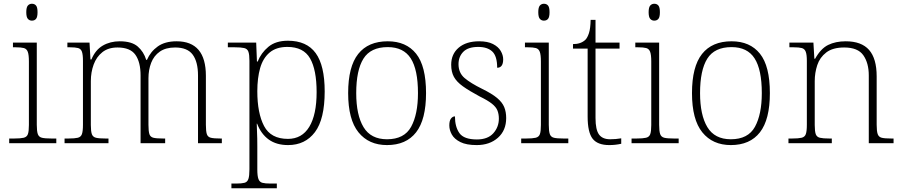

<svg xmlns="http://www.w3.org/2000/svg" viewBox="-20 -763 4808 1023"><path d="M150 -653Q137 -653 128.5 -662.5Q120 -672 120 -698Q120 -724 128.5 -733.5Q137 -743 150 -743Q164 -743 172 -733.5Q180 -724 180 -698Q180 -672 172 -662.5Q164 -653 150 -653ZM29 0V-25H56Q89 -25 106 -29Q123 -33 128.5 -48Q134 -63 134 -97V-435Q134 -471 128 -487Q122 -503 107 -507Q92 -511 64 -511H49V-536H176V-98Q176 -64 181.5 -48.5Q187 -33 203.5 -29Q220 -25 254 -25H280V0Z M324 0V-25H345Q378 -25 394.5 -29Q411 -33 416.5 -48.5Q422 -64 422 -98V-439Q422 -472 416.5 -487.5Q411 -503 396 -507Q381 -511 353 -511H339V-536H457L462 -446H467Q488 -497 527.5 -520Q567 -543 618 -543Q682 -543 714 -515Q746 -487 759 -444H763Q782 -488 820.5 -515.5Q859 -543 921 -543Q1077 -543 1077 -359V-98Q1077 -64 1082 -48.5Q1087 -33 1103.5 -29Q1120 -25 1154 -25H1162V0H1035V-361Q1035 -433 1007 -471.5Q979 -510 913 -510Q863 -510 831.5 -488Q800 -466 785.5 -428.5Q771 -391 771 -346V-98Q771 -64 776 -48.5Q781 -33 797.5 -29Q814 -25 848 -25H860V0H729V-361Q729 -432 701.5 -471Q674 -510 606 -510Q557 -510 525.5 -485Q494 -460 479 -419Q464 -378 464 -331V-97Q464 -63 469.5 -48Q475 -33 491.5 -29Q508 -25 542 -25H558V0Z M1213 240V215H1239Q1267 215 1282.5 211Q1298 207 1303.5 190.5Q1309 174 1309 139V-439Q1309 -472 1303.5 -487.5Q1298 -503 1281 -507Q1264 -511 1231 -511H1194V-536H1345L1349 -435H1353Q1371 -481 1410 -513.5Q1449 -546 1514 -546Q1614 -546 1662 -480Q1710 -414 1710 -276Q1710 -128 1658 -59Q1606 10 1515 10Q1453 10 1412 -19.5Q1371 -49 1350 -104H1348Q1348 -88 1349.5 -58.5Q1351 -29 1351 18V140Q1351 175 1357 191Q1363 207 1378 211Q1393 215 1421 215H1455V240ZM1514 -23Q1589 -23 1628 -87.5Q1667 -152 1667 -272Q1667 -391 1632 -452Q1597 -513 1511 -513Q1452 -513 1416.5 -483Q1381 -453 1366 -400Q1351 -347 1351 -277Q1351 -160 1387 -91.5Q1423 -23 1514 -23Z M2042 10Q1945 10 1890 -58Q1835 -126 1835 -267Q1835 -408 1888.5 -475.5Q1942 -543 2046 -543Q2144 -543 2197 -477Q2250 -411 2250 -267Q2250 -126 2197 -58Q2144 10 2042 10ZM2042 -21Q2134 -21 2170.5 -87.5Q2207 -154 2207 -267Q2207 -392 2168.5 -452Q2130 -512 2046 -512Q1955 -512 1916.5 -450.5Q1878 -389 1878 -267Q1878 -150 1917 -85.5Q1956 -21 2042 -21Z M2520 10Q2465 10 2433 -6Q2401 -22 2387.5 -46Q2374 -70 2374 -95Q2374 -120 2383 -131.5Q2392 -143 2404 -143Q2404 -87 2428 -53.5Q2452 -20 2521 -20Q2579 -20 2608.5 -53Q2638 -86 2638 -131Q2638 -155 2630.5 -174Q2623 -193 2601 -210.5Q2579 -228 2536 -249Q2480 -279 2446.5 -303Q2413 -327 2398.5 -353.5Q2384 -380 2384 -418Q2384 -475 2424 -509Q2464 -543 2533 -543Q2578 -543 2606.5 -528.5Q2635 -514 2648 -491.5Q2661 -469 2661 -447Q2661 -402 2629 -402Q2629 -464 2603 -488.5Q2577 -513 2528 -513Q2474 -513 2448.5 -487Q2423 -461 2423 -421Q2423 -375 2455 -347.5Q2487 -320 2550 -289Q2601 -264 2628.5 -241Q2656 -218 2666.5 -192.5Q2677 -167 2677 -134Q2677 -68 2633 -29Q2589 10 2520 10Z M2878 -653Q2865 -653 2856.5 -662.5Q2848 -672 2848 -698Q2848 -724 2856.5 -733.5Q2865 -743 2878 -743Q2892 -743 2900 -733.5Q2908 -724 2908 -698Q2908 -672 2900 -662.5Q2892 -653 2878 -653ZM2757 0V-25H2784Q2817 -25 2834 -29Q2851 -33 2856.5 -48Q2862 -63 2862 -97V-435Q2862 -471 2856 -487Q2850 -503 2835 -507Q2820 -511 2792 -511H2777V-536H2904V-98Q2904 -64 2909.5 -48.5Q2915 -33 2931.5 -29Q2948 -25 2982 -25H3008V0Z M3226 10Q3164 10 3137.5 -24Q3111 -58 3111 -142V-504H3033V-528Q3075 -528 3099 -551Q3110 -562 3118 -586.5Q3126 -611 3127 -657H3153V-536H3281V-504H3153V-134Q3153 -72 3171.5 -46.5Q3190 -21 3231 -21Q3261 -21 3290 -26V3Q3259 10 3226 10Z M3466 -653Q3453 -653 3444.5 -662.5Q3436 -672 3436 -698Q3436 -724 3444.5 -733.5Q3453 -743 3466 -743Q3480 -743 3488 -733.5Q3496 -724 3496 -698Q3496 -672 3488 -662.5Q3480 -653 3466 -653ZM3345 0V-25H3372Q3405 -25 3422 -29Q3439 -33 3444.5 -48Q3450 -63 3450 -97V-435Q3450 -471 3444 -487Q3438 -503 3423 -507Q3408 -511 3380 -511H3365V-536H3492V-98Q3492 -64 3497.5 -48.5Q3503 -33 3519.5 -29Q3536 -25 3570 -25H3596V0Z M3874 10Q3777 10 3722 -58Q3667 -126 3667 -267Q3667 -408 3720.5 -475.5Q3774 -543 3878 -543Q3976 -543 4029 -477Q4082 -411 4082 -267Q4082 -126 4029 -58Q3976 10 3874 10ZM3874 -21Q3966 -21 4002.5 -87.5Q4039 -154 4039 -267Q4039 -392 4000.5 -452Q3962 -512 3878 -512Q3787 -512 3748.5 -450.5Q3710 -389 3710 -267Q3710 -150 3749 -85.5Q3788 -21 3874 -21Z M4181 0V-25H4201Q4234 -25 4251 -29Q4268 -33 4273.5 -48.5Q4279 -64 4279 -98V-439Q4279 -472 4273 -487.5Q4267 -503 4252 -507Q4237 -511 4209 -511H4186V-536H4314L4319 -450H4323Q4353 -504 4392.5 -523.5Q4432 -543 4486 -543Q4570 -543 4610.5 -497Q4651 -451 4651 -356V-98Q4651 -64 4656.5 -48.5Q4662 -33 4678 -29Q4694 -25 4728 -25H4741V0H4609V-361Q4609 -427 4580 -468.5Q4551 -510 4478 -510Q4417 -510 4382.5 -483.5Q4348 -457 4334.5 -416Q4321 -375 4321 -331V-97Q4321 -63 4326.5 -48Q4332 -33 4348.5 -29Q4365 -25 4398 -25H4412V0Z"/></svg>

Font: Noto Serif Malayalam ExtraLight
Style: Regular
Weight: 200
Designer: Indian type Foundry, Jelle Bosma, Monotype Design Team
Foundry: Monotype Imaging Inc.
Version: Version 2.104; ttfautohint (v1.8.4.7-5d5b)